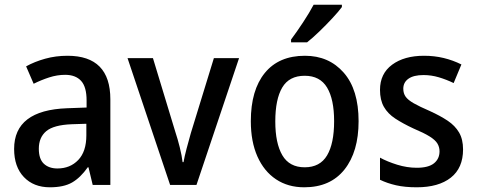

<svg xmlns="http://www.w3.org/2000/svg" viewBox="-20 -786 2027 816"><path d="M267 -549Q449 -549 449 -364V0H374L356 -75H353Q322 -31 286.5 -10.5Q251 10 192 10Q123 10 81.5 -33.5Q40 -77 40 -153Q40 -318 266 -326L348 -329V-359Q348 -417 324.5 -442.5Q301 -468 257 -468Q223 -468 189 -457Q155 -446 123 -430L91 -504Q127 -524 172 -536.5Q217 -549 267 -549ZM285 -258Q208 -255 176.5 -228.5Q145 -202 145 -154Q145 -110 166.5 -90Q188 -70 224 -70Q278 -70 312.5 -106Q347 -142 347 -211V-260Z M703 0 522 -539H630L725 -226Q735 -196 744 -160Q753 -124 756 -97H760Q764 -120 773 -154.5Q782 -189 791 -220L889 -539H996L815 0Z M1504 -271Q1504 -141 1444 -65.5Q1384 10 1273 10Q1204 10 1153 -24Q1102 -58 1074 -121Q1046 -184 1046 -271Q1046 -403 1105.5 -476Q1165 -549 1276 -549Q1378 -549 1441 -477Q1504 -405 1504 -271ZM1150 -270Q1150 -177 1180 -126Q1210 -75 1275 -75Q1340 -75 1370 -125.5Q1400 -176 1400 -271Q1400 -364 1370 -414Q1340 -464 1275 -464Q1209 -464 1179.5 -414Q1150 -364 1150 -270ZM1433 -756Q1419 -737 1392.5 -708.5Q1366 -680 1337 -652Q1308 -624 1285 -606H1217V-618Q1241 -650 1268 -691Q1295 -732 1313 -766H1433Z M1948 -151Q1948 -72 1896 -31Q1844 10 1751 10Q1701 10 1663.5 1.5Q1626 -7 1595 -22V-116Q1626 -99 1668 -86Q1710 -73 1751 -73Q1801 -73 1824.5 -92Q1848 -111 1848 -143Q1848 -161 1839 -176Q1830 -191 1806 -206Q1782 -221 1737 -240Q1692 -261 1660 -282Q1628 -303 1611.5 -332Q1595 -361 1595 -404Q1595 -473 1646.5 -511Q1698 -549 1782 -549Q1826 -549 1865.5 -539.5Q1905 -530 1941 -512L1908 -433Q1877 -448 1845 -457.5Q1813 -467 1780 -467Q1738 -467 1716 -451.5Q1694 -436 1694 -409Q1694 -389 1704 -375Q1714 -361 1738.5 -347Q1763 -333 1807 -314Q1851 -294 1882.5 -273Q1914 -252 1931 -223Q1948 -194 1948 -151Z"/></svg>

Font: Noto Sans Thai SemCond Med
Style: Regular
Weight: 500
Width: 4
Designer: Monotype Design Team
Foundry: Monotype Imaging Inc.
Version: Version 2.002; ttfautohint (v1.8.4.7-5d5b)